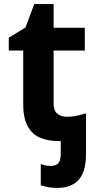

<svg xmlns="http://www.w3.org/2000/svg" viewBox="-20 -682 474 942"><path d="M260 240Q237 240 217 236.5Q197 233 180 227V123Q191 127 203 129.5Q215 132 228 132Q253 132 265.5 119.5Q278 107 278 74V10H265Q216 10 177.5 -6Q139 -22 116.5 -61.5Q94 -101 94 -171V-434H23V-497L105 -547L148 -662H243V-546H396V-434H243V-171Q243 -140 261 -124.5Q279 -109 308 -109Q333 -109 356 -114Q379 -119 402 -126V74Q402 160 366 200Q330 240 260 240Z"/></svg>

Font: Noto IKEA Arabic
Style: Bold
Weight: 700
Designer: Monotype Design Team
Foundry: Monotype Imaging Inc.
Version: Version 1.200